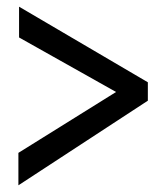

<svg xmlns="http://www.w3.org/2000/svg" viewBox="-20 -595 490 574"><path d="M35 -41V-138L327 -320L37 -483V-575L422 -349V-294Z"/></svg>

Font: Inconsolata SemiCondensed SemiBold
Style: Regular
Weight: 600
Width: 4
Monospace: yes
Designer: Raph Levien, Cyreal, Brenton Simpson
Foundry: Raph Levien, Cyreal, Google
Version: Version 3.001; ttfautohint (v1.8.2.53-6de2)